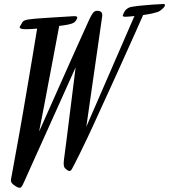

<svg xmlns="http://www.w3.org/2000/svg" viewBox="-20 -810 834 947"><path d="M352.1 -705.1Q346.7 -698.2 335.4 -694.1Q324.2 -689.9 306.2 -687Q301.3 -686 292 -684.8Q282.7 -683.6 272 -682.1Q263.2 -636.7 254.2 -587.4Q245.1 -538.1 235.6 -488.5Q226.1 -439 217 -391.1Q208 -343.3 200 -300.5Q191.9 -257.8 184.8 -222.2Q177.7 -186.5 172.9 -161.1Q217.3 -260.3 251.2 -336.7Q285.2 -413.1 310.8 -470.5Q336.4 -527.8 354.5 -568.1Q372.6 -608.4 384.8 -635.3Q413.1 -698.2 419.9 -712.9Q424.3 -721.7 428.2 -729.5Q432.1 -737.3 436.5 -743.4Q440.9 -749.5 446.3 -753.2Q451.7 -756.8 459 -756.8Q488.3 -756.8 483.9 -729Q481.9 -715.8 473.1 -653.3Q469.2 -627 463.6 -587.2Q458 -547.4 449.7 -490.7Q441.4 -434.1 430.7 -358.6Q419.9 -283.2 405.8 -185.1L643.1 -731Q611.3 -727.1 597.4 -727.3Q583.5 -727.5 585.9 -734.9Q588.4 -743.2 595 -754.2Q601.6 -765.1 615.2 -772Q619.6 -774.4 632.6 -776.9Q645.5 -779.3 662.4 -781Q679.2 -782.7 698.5 -784.4Q717.8 -786.1 734.9 -787.4Q752 -788.6 764.9 -789.1Q777.8 -789.6 782.2 -790Q795.4 -791.5 793.5 -783Q791.5 -774.4 774.9 -761.2Q772.5 -759.3 768.6 -756.3Q764.6 -753.4 755.4 -750.2Q746.1 -747.1 729.7 -743.4Q713.4 -739.7 686 -735.8Q666 -690.4 646 -645.8Q626 -601.1 606.9 -558.8Q587.9 -516.6 570.3 -477.5Q552.7 -438.5 537.1 -404.3Q500.5 -324.2 467.8 -252.9Q434.6 -179.2 410.6 -128.9Q386.7 -78.6 370.8 -46.6Q355 -14.6 346.2 2Q337.4 18.6 334 24.9Q330.1 30.8 326.4 32.5Q322.8 34.2 319.1 33Q315.4 31.7 311.5 28.8Q307.6 25.9 304.2 22.9Q296.4 17.1 294.7 6.1Q293 -4.9 295.9 -25.9Q297.9 -40.5 304.7 -93.3Q307.6 -115.7 311.8 -148.9Q315.9 -182.1 321.8 -228.8Q327.6 -275.4 335.4 -337.2Q343.3 -398.9 353 -478Q338.9 -446.8 320.6 -405.8Q302.2 -364.7 281.5 -318.8Q260.7 -272.9 239.3 -224.9Q217.8 -176.8 197 -130.9Q176.3 -85 157.7 -43.7Q139.2 -2.4 125 29.1Q110.8 60.5 102.1 80.1Q93.3 99.6 91.8 102.1Q84.5 115.7 78.6 116.2Q72.8 116.7 64.9 112.8Q61.5 110.8 55.9 107.7Q50.3 104.5 44.9 99.9Q39.6 95.2 36.1 89.1Q32.7 83 34.2 75.2Q53.7 -29.8 75.2 -150.4Q84.5 -201.7 94.7 -261.7Q105 -321.8 116.2 -387.9Q127.4 -454.1 139.4 -524.9Q151.4 -595.7 163.1 -668.9Q146.5 -667.5 132.3 -666.7Q118.2 -666 109.9 -666Q94.7 -666 87.4 -667.7Q80.1 -669.4 78.1 -672.6Q76.2 -675.8 78.1 -679.9Q80.1 -684.1 84 -689Q87.4 -693.8 88.9 -697.8Q90.3 -701.7 94 -704.8Q97.7 -708 104.7 -710.4Q111.8 -712.9 126 -714.8Q135.3 -716.3 153.1 -717.8Q170.9 -719.2 192.1 -720.7Q213.4 -722.2 236.6 -723.6Q259.8 -725.1 280.3 -726.3Q300.8 -727.5 316.4 -728.5Q332 -729.5 338.9 -730Q358.9 -731.4 360.8 -725.8Q362.8 -720.2 352.1 -705.1Z"/></svg>

Font: Mervale Script
Style: Regular
Weight: 400
Designer: Astigmatic (AOETI)
Foundry: Astigmatic (AOETI)
Version: Version 1.000